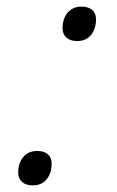

<svg xmlns="http://www.w3.org/2000/svg" viewBox="-20 -539 353 580"><path d="M79 21Q58 21 46.5 10.5Q35 0 35 -17Q35 -47 50.5 -65Q66 -83 92 -83Q113 -83 124.5 -73Q136 -63 136 -45Q136 -16 121 2.5Q106 21 79 21ZM213 -415Q192 -415 180.5 -425.5Q169 -436 169 -453Q169 -483 184.5 -501Q200 -519 226 -519Q247 -519 258.5 -509Q270 -499 270 -481Q270 -452 255 -433.5Q240 -415 213 -415Z"/></svg>

Font: Playwrite RO ExtraLight
Style: Regular
Weight: 250
Version: Version 1.002